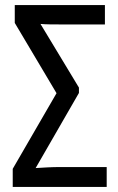

<svg xmlns="http://www.w3.org/2000/svg" viewBox="-20 -734 465 754"><path d="M30 0H399V-78H214C182 -78 153 -76 120 -74L290 -369V-390L139 -640C160 -638 190 -638 218 -638H392V-714H38V-644L202 -368L30 -71Z"/></svg>

Font: Noto Sans Condensed
Style: Regular
Weight: 400
Width: 3
Designer: Monotype Design Team
Foundry: Monotype Imaging Inc.
Version: Version 2.013